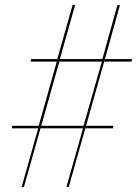

<svg xmlns="http://www.w3.org/2000/svg" viewBox="-20 -734 538 754"><path d="M65 0H74L139 -230H306L241 0H250L315 -230H424L425 -240H318L389 -492H497L498 -502H392L451 -714H441L382 -502H215L275 -714H265L205 -502H102L100 -492H203L132 -240H28L27 -230H130ZM142 -240 213 -492H380L308 -240Z"/></svg>

Font: Noto Serif Display Condensed
Style: Bold Italic
Weight: 700
Width: 3
Italic angle: -12°
Designer: Monotype Design Team
Foundry: Monotype Imaging Inc.
Version: Version 2.009